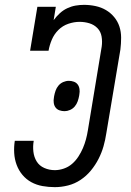

<svg xmlns="http://www.w3.org/2000/svg" viewBox="-20 -763 540 791"><path d="M206 8Q180 8 155 3.5Q130 -1 109 -12.5Q88 -24 72.5 -42.5Q57 -61 48.5 -84Q40 -107 38.5 -132.5Q37 -158 41 -183Q41 -183 41 -183Q41 -183 41 -183H119Q115 -161 117.5 -138.5Q120 -116 131 -98Q142 -80 162.5 -71Q183 -62 206 -62Q224 -62 243 -68.5Q262 -75 277 -88Q292 -101 303 -118Q314 -135 321.5 -152.5Q329 -170 334 -188.5Q339 -207 342 -226L399 -571Q402 -592 398.5 -612.5Q395 -633 381.5 -647Q368 -661 348.5 -667Q329 -673 308 -673Q285 -673 261.5 -665Q238 -657 220.5 -639.5Q203 -622 193.5 -599.5Q184 -577 180 -554H104L134 -735H210L201 -680Q212 -695 226 -708Q240 -721 257 -729Q274 -737 291.5 -740Q309 -743 326 -743Q350 -743 373.5 -738Q397 -733 416.5 -721.5Q436 -710 450.5 -692.5Q465 -675 472 -653.5Q479 -632 479 -607.5Q479 -583 476 -559L418 -214Q414 -187 406.5 -160.5Q399 -134 386 -108.5Q373 -83 354.5 -60.5Q336 -38 312 -22Q288 -6 260.5 1Q233 8 206 8ZM246 -305Q235 -305 225 -308.5Q215 -312 209 -320Q203 -328 201.5 -339Q200 -350 202 -360L203 -367Q205 -378 209 -389.5Q213 -401 221 -410.5Q229 -420 240.5 -425Q252 -430 264 -430Q274 -430 284 -426.5Q294 -423 300 -415Q306 -407 307.5 -396Q309 -385 307 -375L306 -368Q304 -357 300 -345.5Q296 -334 288 -324.5Q280 -315 268.5 -310Q257 -305 246 -305Z"/></svg>

Font: Iosevka Slab
Style: Italic
Weight: 400
Italic angle: -9°
Monospace: yes
Designer: Belleve Invis
Foundry: Belleve Invis
Version: Version 11.1.0; ttfautohint (v1.8.3)